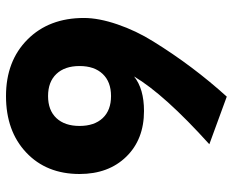

<svg xmlns="http://www.w3.org/2000/svg" viewBox="-88 -662 776 640"><g transform="rotate(-90 300.0 -342.0)"><path d="M560.1 -450.2Q560.1 -400.9 538.8 -338.6Q517.6 -276.4 481.9 -219.2Q400.4 -87.4 297.9 25.9L139.2 -32.2Q305.2 -182.1 365.2 -283.2Q324.2 -250 250 -250Q155.3 -250 97.7 -309.1Q40 -368.2 40 -464.8Q40 -575.2 111.6 -642.6Q183.1 -710 299.8 -710Q416.5 -710 488.3 -638.4Q560.1 -566.9 560.1 -450.2ZM373.5 -542Q347.2 -569.8 299.8 -569.8Q252.4 -569.8 226.3 -542Q200.2 -514.2 200.2 -464.8Q200.2 -415.5 226.3 -387.7Q252.4 -359.9 299.8 -359.9Q347.2 -359.9 373.5 -387.7Q399.9 -415.5 399.9 -464.8Q399.9 -514.2 373.5 -542Z"/></g></svg>

Font: Gully
Style: Bold
Weight: 700
Designer: jaikishan Patel
Foundry: MagicType
Version: Version 1.000;Glyphs 3.2 (3242)